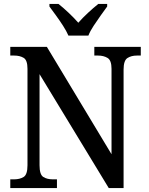

<svg xmlns="http://www.w3.org/2000/svg" viewBox="-20 -951 754 971"><path d="M32 0V-44H51Q80 -44 99.5 -56Q119 -68 119 -115V-603Q119 -647 99.5 -658.5Q80 -670 52 -670H32V-714H217L544 -171V-603Q544 -646 524 -658Q504 -670 476 -670H457V-714H692V-670H672Q644 -670 624.5 -657.5Q605 -645 605 -599V0H530L180 -576V-115Q180 -68 199 -56Q218 -44 247 -44H268V0ZM326 -771Q316 -794 299 -820.5Q282 -847 263 -873Q244 -899 230 -918V-931H276Q300 -912 327.5 -886Q355 -860 376 -836Q397 -860 425 -886Q453 -912 477 -931H522V-918Q508 -899 489.5 -873Q471 -847 453.5 -820.5Q436 -794 427 -771Z"/></svg>

Font: Noto Serif Tamil SemiCondensed Medium
Style: Italic
Weight: 500
Width: 4
Italic angle: -12°
Designer: Indian Type Foundry, Tom Grace, and the Monotype Design Team
Foundry: Monotype Imaging Inc.
Version: Version 2.003; ttfautohint (v1.8.4.7-5d5b)